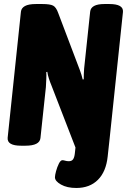

<svg xmlns="http://www.w3.org/2000/svg" viewBox="-20 -722 631 954"><path d="M359 212Q313 212 283 195Q253 178 253 159Q253 149 258.5 128.5Q264 108 272.5 91Q281 74 290 74Q296 74 304 76.5Q312 79 322 79Q337 79 343.5 69Q350 59 352 39L355 11L235 -299Q229 -313 223 -331.5Q217 -350 215 -365L210 -364Q211 -349 210 -329Q209 -309 208 -289L181 -36Q177 2 106 2H85Q15 2 18 -37L84 -664Q86 -682 104 -692Q122 -702 159 -702H190Q229 -702 244 -694Q259 -686 269 -658L377 -373Q381 -363 384.5 -351Q388 -339 391 -327L396 -328Q396 -341 396.5 -354.5Q397 -368 398 -381L428 -664Q432 -702 499 -702H523Q594 -702 591 -663L525 -36L515 56Q507 131 466.5 171.5Q426 212 359 212Z"/></svg>

Font: Asap Condensed Condensed ExtraBold
Style: Italic
Weight: 800
Width: 3
Italic angle: -6°
Designer: Pablo Cosgaya
Foundry: Omnibus-Type
Version: Version 3.001; ttfautohint (v1.8.4.7-5d5b)